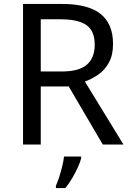

<svg xmlns="http://www.w3.org/2000/svg" viewBox="-20 -734 662 975"><path d="M294 -714Q427 -714 490.5 -663.5Q554 -613 554 -511Q554 -454 533 -416Q512 -378 479.5 -355.5Q447 -333 411 -320L607 0H502L329 -295H187V0H97V-714ZM289 -636H187V-371H294Q381 -371 421 -405.5Q461 -440 461 -507Q461 -577 419 -606.5Q377 -636 289 -636ZM392 70Q388 88 375.5 115.5Q363 143 346.5 171Q330 199 312 221H264V209Q272 192 280.5 165.5Q289 139 296 110.5Q303 82 305 61H392Z"/></svg>

Font: Noto Sans Khudawadi
Style: Regular
Weight: 400
Designer: Monotype Design Team
Foundry: Monotype Imaging Inc.
Version: Version 2.003; ttfautohint (v1.8.4.7-5d5b)